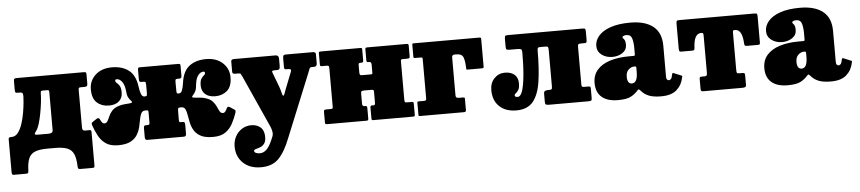

<svg xmlns="http://www.w3.org/2000/svg" viewBox="-45 -820 6126 1368"><g transform="rotate(-5 3018.0 -136.0)"><path d="M529 -397V-127Q529 -105 548 -105H583Q590 -105 592 -100.5Q594 -96 594 -89V149.5Q594 160.5 590 162.8Q586 165 575 165H493Q479 165 476.2 159.2Q473.5 153.5 473.5 141.5Q471.5 87 458 56.2Q444.5 25.5 413 12.8Q381.5 0 325 0H270Q213.5 0 181.5 13Q149.5 26 136.2 57.5Q123 89 121.5 144.5Q121 156 118 160.5Q115 165 102.5 165H18.5Q5.5 165 3.5 157.8Q1.5 150.5 1.5 139.5V-91Q1.5 -99 5.8 -102Q10 -105 24.5 -105Q51 -105 69.8 -129.5Q88.5 -154 100.8 -191.5Q113 -229 119.8 -269Q126.5 -309 129.5 -341Q132.5 -373 132.5 -385.5Q132.5 -402.5 128.5 -408.8Q124.5 -415 111.5 -415H95Q81 -415 78 -419.5Q75 -424 75 -440V-500Q75 -514.5 80.8 -517.2Q86.5 -520 100 -520H576Q587 -520 590.5 -517.2Q594 -514.5 594 -503V-436Q594 -423 588 -419Q582 -415 573 -415H548Q536 -415 532.5 -412.2Q529 -409.5 529 -397ZM273.5 -415Q263 -415 260.2 -410.2Q257.5 -405.5 257.5 -389Q257.5 -367 253.2 -330.5Q249 -294 241.5 -254.5Q234 -215 224.2 -182.2Q214.5 -149.5 203 -134.5Q185 -111 191.5 -108Q198 -105 214.5 -105H285Q298 -105 308.5 -109Q319 -113 319 -130V-398Q319 -408 317 -411.5Q315 -415 307.5 -415Z M1627 -136.5Q1614 -99 1595.2 -63Q1576.5 -27 1543.5 -3.5Q1510.5 20 1454.5 20Q1399 20 1367.2 3.5Q1335.5 -13 1319.8 -39.2Q1304 -65.5 1297.5 -95Q1291 -124.5 1287 -150.8Q1283 -177 1274.8 -193.5Q1266.5 -210 1247 -210H1240Q1227 -210 1224.2 -205.2Q1221.5 -200.5 1221.5 -184L1221 -122Q1221 -110.5 1224 -107.8Q1227 -105 1237 -105H1248Q1258.5 -105 1261 -99Q1263.5 -93 1263.5 -82V-19.5Q1263.5 0 1247 0H985Q968.5 0 968.5 -19.5V-82Q968.5 -93 971 -99Q973.5 -105 984 -105H994Q1004 -105 1007.5 -107.8Q1011 -110.5 1011 -122V-190Q1011 -206.5 1008.2 -208.2Q1005.5 -210 992.5 -210H988Q968.5 -210 959.8 -193.5Q951 -177 946.5 -150.8Q942 -124.5 934.8 -95Q927.5 -65.5 911.2 -39.2Q895 -13 862.8 3.5Q830.5 20 775.5 20Q719.5 20 686.5 -3.5Q653.5 -27 634.8 -63Q616 -99 603 -136.5Q601 -142.5 600.5 -149.8Q600 -157 612 -163.5L640.5 -182.5Q655.5 -189 661 -175.5Q675 -143.5 689.5 -143.5Q705.5 -143.5 713.5 -157.2Q721.5 -171 729.8 -190.8Q738 -210.5 754.5 -229.5Q771 -248.5 804 -259Q827 -266.5 852.5 -267.8Q878 -269 892.2 -271.8Q906.5 -274.5 895 -286.5Q881 -301 873.5 -317Q866 -333 864 -366Q858.5 -407.5 842 -428.5Q825.5 -449.5 805.5 -449.5Q794 -449.5 794 -440Q794 -430 803.5 -422.8Q813 -415.5 822.8 -400.5Q832.5 -385.5 832.5 -353Q832.5 -313.5 806.8 -290.5Q781 -267.5 734.5 -267.5Q683.5 -267.5 649.5 -297.5Q615.5 -327.5 615.5 -393.5Q615.5 -455 660 -496Q704.5 -537 778.5 -537Q851.5 -537 898.5 -501.2Q945.5 -465.5 956.5 -381Q960.5 -349 968.5 -329.5Q976.5 -310 990.5 -310H995Q1006.5 -310 1008.8 -315.8Q1011 -321.5 1011 -334V-390Q1010.5 -407.5 1007.8 -411.2Q1005 -415 991 -415H979.5Q970 -415 966.2 -419Q962.5 -423 962.5 -436V-503Q962.5 -514.5 965.8 -517.2Q969 -520 980.5 -520H1249Q1260.5 -520 1263.8 -517.2Q1267 -514.5 1267 -503V-436Q1267 -423 1263 -419Q1259 -415 1249.5 -415H1241.5Q1227.5 -415 1224.2 -412Q1221 -409 1221 -391L1221.5 -329Q1221.5 -319.5 1223 -314.8Q1224.5 -310 1236.5 -310H1239.5Q1253.5 -310 1261.2 -329.5Q1269 -349 1273.5 -381Q1284.5 -465.5 1331.5 -501.2Q1378.5 -537 1451.5 -537Q1525.5 -537 1570 -496Q1614.5 -455 1614.5 -393.5Q1614.5 -327.5 1580.2 -297.5Q1546 -267.5 1495.5 -267.5Q1448.5 -267.5 1423 -290.5Q1397.5 -313.5 1397.5 -353Q1397.5 -385.5 1407.2 -400.5Q1417 -415.5 1426.5 -422.8Q1436 -430 1436 -440Q1436 -449.5 1424.5 -449.5Q1404.5 -449.5 1387.8 -428.5Q1371 -407.5 1366 -366Q1363.5 -333 1356 -317Q1348.5 -301 1335 -286.5Q1323.5 -274.5 1337.5 -271.8Q1351.5 -269 1377.2 -267.8Q1403 -266.5 1426 -259Q1459 -248.5 1475.2 -229.5Q1491.5 -210.5 1500 -190.8Q1508.5 -171 1516.5 -157.2Q1524.5 -143.5 1540.5 -143.5Q1555 -143.5 1569 -175.5Q1574 -189 1589.5 -182.5L1618 -163.5Q1630 -157.5 1629.2 -150Q1628.5 -142.5 1627 -136.5Z M1600.5 101Q1600.5 63 1617.2 31Q1634 -1 1663.8 -20.2Q1693.5 -39.5 1731.5 -39.5Q1772.5 -39.5 1798 -16.5Q1823.5 6.5 1823.5 52Q1823.5 85 1810.2 101Q1797 117 1779.5 123.2Q1762 129.5 1749 133Q1736 136.5 1736 144Q1736 154.5 1748.2 159.8Q1760.5 165 1776 165Q1801.5 165 1823.2 144.8Q1845 124.5 1865 77.5L1875 53.5Q1881.5 37.5 1878 18.5Q1874.5 -0.5 1868 -15.5L1700 -389Q1692 -405 1688.8 -410Q1685.5 -415 1670.5 -415H1652Q1640.5 -415 1635 -418.2Q1629.5 -421.5 1629.5 -432V-505Q1629.5 -512 1635 -516Q1640.5 -520 1648 -520H1947Q1970.5 -520 1970.5 -495V-442.5Q1970.5 -427.5 1966 -421.2Q1961.5 -415 1949 -415H1930Q1918 -415 1914.8 -411.8Q1911.5 -408.5 1915 -400L1955 -293.5Q1964 -268.5 1968 -249Q1972 -229.5 1977 -229.5Q1982.5 -229.5 1986.8 -241Q1991 -252.5 1997.5 -270.5L2047.5 -398Q2050 -407.5 2046 -411.2Q2042 -415 2028 -415H2016.5Q2005.5 -415 2002.8 -419Q2000 -423 2000 -433V-495Q2000 -508 2004 -514Q2008 -520 2020.5 -520H2214.5Q2235 -520 2235 -503V-440Q2235 -415 2214.5 -415H2201.5Q2184 -415 2181 -405.2Q2178 -395.5 2173 -384L1987 72Q1949.5 169.5 1903.2 217.2Q1857 265 1776 265Q1695.5 265 1648 219.2Q1600.5 173.5 1600.5 101Z M2834 -127.5Q2834 -114.5 2836.2 -109.8Q2838.5 -105 2852 -105H2886Q2894 -105 2896.5 -101.8Q2899 -98.5 2899 -90V-11Q2899 -3 2895.2 -1.5Q2891.5 0 2883.5 0H2600Q2592 0 2590.5 -3.8Q2589 -7.5 2589 -15.5V-90.5Q2589 -105 2599 -105H2610Q2618.5 -105 2621.2 -108.2Q2624 -111.5 2624 -124.5V-200.5Q2624 -209.5 2621 -212.8Q2618 -216 2608.5 -216H2556Q2541 -216 2536.2 -212.5Q2531.5 -209 2531.5 -193V-125.5Q2531.5 -105 2545.5 -105H2552.5Q2560.5 -105 2563.5 -102Q2566.5 -99 2566.5 -88V-15Q2566.5 -6 2563.8 -3Q2561 0 2552.5 0H2270.5Q2261.5 0 2259 -3.2Q2256.5 -6.5 2256.5 -16V-89Q2256.5 -99.5 2260.5 -102.2Q2264.5 -105 2274.5 -105H2304.5Q2314 -105 2317.8 -107.2Q2321.5 -109.5 2321.5 -119V-392.5Q2321.5 -405.5 2319 -410.2Q2316.5 -415 2303.5 -415H2269.5Q2261 -415 2258.8 -418.2Q2256.5 -421.5 2256.5 -430V-509Q2256.5 -517.5 2260 -518.8Q2263.5 -520 2272 -520H2555.5Q2563 -520 2564.8 -516.5Q2566.5 -513 2566.5 -504.5V-429.5Q2566.5 -415 2555 -415H2546Q2537 -415 2534.2 -411.8Q2531.5 -408.5 2531.5 -395.5V-347.5Q2531.5 -335 2534.8 -330.5Q2538 -326 2551.5 -326H2609Q2620 -326 2622 -328Q2624 -330 2624 -341V-394.5Q2624 -415 2609 -415H2601.5Q2594 -415 2591.5 -418Q2589 -421 2589 -432V-505Q2589 -514 2591.8 -517Q2594.5 -520 2603 -520H2885Q2894 -520 2896.5 -516.8Q2899 -513.5 2899 -504V-431Q2899 -420.5 2894.8 -417.8Q2890.5 -415 2881 -415H2851Q2841 -415 2837.5 -412.8Q2834 -410.5 2834 -401Z M2975.5 -415H2937Q2930 -415 2927.5 -416.8Q2925 -418.5 2925 -426V-510.5Q2925 -520 2932.5 -520H3405.5Q3413.5 -520 3415.5 -517Q3417.5 -514 3417.5 -505.5V-310Q3417.5 -303 3414 -301.5Q3410.5 -300 3403.5 -300H3302.5Q3295 -300 3293.8 -302.5Q3292.5 -305 3292.5 -312Q3291.5 -360.5 3281.5 -387.8Q3271.5 -415 3232.5 -415H3219.5Q3200 -415 3200 -396.5V-125Q3200 -113 3205.8 -109Q3211.5 -105 3224 -105H3251Q3258 -105 3261.5 -103.5Q3265 -102 3265 -95V-15Q3265 -5.5 3261.2 -2.8Q3257.5 0 3248.5 0H2937.5Q2930 0 2927.5 -1.2Q2925 -2.5 2925 -10V-96Q2925 -102.5 2928.5 -103.8Q2932 -105 2938.5 -105H2976.5Q2990 -105 2990 -120V-400Q2990 -410 2987.8 -412.5Q2985.5 -415 2975.5 -415Z M3457.5 -140Q3457.5 -190.5 3488.2 -222.8Q3519 -255 3564 -255Q3608.5 -255 3633.2 -233Q3658 -211 3658 -171Q3658 -138.5 3648.5 -123.5Q3639 -108.5 3629.5 -102Q3620 -95.5 3620 -89Q3620 -80 3627.2 -77.5Q3634.5 -75 3641 -75Q3657 -75 3668 -97.5Q3679 -120 3685.5 -156.5Q3692 -193 3695.5 -235Q3699 -277 3700 -317Q3701 -357 3701 -386Q3701 -407 3694.2 -411Q3687.5 -415 3666.5 -415H3615Q3598.5 -415 3592.2 -418.2Q3586 -421.5 3586 -439V-491Q3586 -509.5 3589.2 -514.8Q3592.5 -520 3611 -520H4142Q4159.5 -520 4162.2 -514.8Q4165 -509.5 4165 -492V-440Q4165 -424.5 4162.2 -419.8Q4159.5 -415 4145.5 -415H4123.5Q4108.5 -415 4104.2 -411.2Q4100 -407.5 4100 -391V-124Q4100 -111.5 4104 -108.2Q4108 -105 4120 -105H4143.5Q4156 -105 4160.5 -102.8Q4165 -100.5 4165 -88V-25Q4165 -8 4160.8 -4Q4156.5 0 4140 0H3858Q3841 0 3835.5 -4Q3830 -8 3830 -26V-81Q3830 -96.5 3839 -100.8Q3848 -105 3861.5 -105H3867Q3881 -105 3885.5 -108.2Q3890 -111.5 3890 -129V-383Q3890 -403.5 3887 -409.2Q3884 -415 3868.5 -415H3830Q3817 -415 3814 -409.5Q3811 -404 3811 -390.5Q3811 -262.5 3797.2 -170.5Q3783.5 -78.5 3743.5 -29.2Q3703.5 20 3623.5 20Q3547 20 3502.2 -22.5Q3457.5 -65 3457.5 -140Z M4195 -125.5Q4195 -182.5 4228.2 -220Q4261.5 -257.5 4320.5 -275.8Q4379.5 -294 4456.5 -294H4485.5Q4494.5 -294 4496.5 -296Q4498.5 -298 4498.5 -307V-349.5Q4498.5 -388.5 4490.2 -417.5Q4482 -446.5 4450 -446.5Q4438.5 -446.5 4430 -442.5Q4421.5 -438.5 4421.5 -434Q4421.5 -428.5 4426.5 -424Q4431.5 -419.5 4436.5 -409.8Q4441.5 -400 4441.5 -378Q4441.5 -341.5 4410.5 -320.8Q4379.5 -300 4339 -300Q4293.5 -300 4261.8 -323.8Q4230 -347.5 4230 -388Q4230 -426.5 4258.2 -459.5Q4286.5 -492.5 4343.2 -512.5Q4400 -532.5 4485.5 -532.5Q4590.5 -532.5 4648.2 -487Q4706 -441.5 4706 -347V-126Q4706 -111 4712 -105.2Q4718 -99.5 4724.5 -99.5Q4731.5 -99.5 4738.8 -106.5Q4746 -113.5 4751 -141Q4754 -151.5 4762.5 -147L4817 -124.5Q4821.5 -123 4821.5 -120.2Q4821.5 -117.5 4820 -112.5Q4810 -58.5 4772 -24.2Q4734 10 4660.5 10H4660Q4605.5 10 4572.5 -3Q4539.5 -16 4518.5 -41.5Q4509 -52 4505 -53.2Q4501 -54.5 4493.5 -45.5Q4474.5 -23 4444.5 -6.5Q4414.5 10 4350 10Q4276 10 4235.5 -24.5Q4195 -59 4195 -125.5ZM4427 -150.5Q4427 -99.5 4460 -99.5Q4501 -99.5 4501 -181V-207Q4501 -218.5 4491.5 -218.5H4486.5Q4465 -218.5 4446 -201.2Q4427 -184 4427 -150.5Z M4943.5 -20.5V-87.5Q4943.5 -99.5 4947 -102.2Q4950.5 -105 4962 -105H4979Q4991 -105 4994.8 -109.5Q4998.5 -114 4998.5 -132.5V-392.5Q4998.5 -407 4995.8 -411Q4993 -415 4984 -415H4982Q4930.5 -415 4926 -315.5Q4925.5 -304 4922.5 -299.5Q4919.5 -295 4907 -295H4830.5Q4817.5 -295 4815.5 -302.2Q4813.5 -309.5 4813.5 -320.5V-493.5Q4813.5 -511 4817 -515.5Q4820.5 -520 4837.5 -520H5372.5Q5387 -520 5390.2 -515.8Q5393.5 -511.5 5393.5 -496.5V-310.5Q5393.5 -299.5 5389.5 -297.2Q5385.5 -295 5374.5 -295H5300Q5286 -295 5283.5 -300.8Q5281 -306.5 5280.5 -318.5Q5275 -415 5224.5 -415H5221Q5212.5 -415 5210.5 -411Q5208.5 -407 5208.5 -393.5V-133.5Q5208.5 -114.5 5211.5 -109.8Q5214.5 -105 5229 -105H5251Q5263.5 -105 5266 -100.5Q5268.5 -96 5268.5 -80.5V-21Q5268.5 -6 5260.8 -3Q5253 0 5239.5 0H4966.5Q4951.5 0 4947.5 -3.2Q4943.5 -6.5 4943.5 -20.5Z M5409 -125.5Q5409 -182.5 5442.2 -220Q5475.5 -257.5 5534.5 -275.8Q5593.5 -294 5670.5 -294H5699.5Q5708.5 -294 5710.5 -296Q5712.5 -298 5712.5 -307V-349.5Q5712.5 -388.5 5704.2 -417.5Q5696 -446.5 5664 -446.5Q5652.5 -446.5 5644 -442.5Q5635.5 -438.5 5635.5 -434Q5635.5 -428.5 5640.5 -424Q5645.5 -419.5 5650.5 -409.8Q5655.5 -400 5655.5 -378Q5655.5 -341.5 5624.5 -320.8Q5593.5 -300 5553 -300Q5507.5 -300 5475.8 -323.8Q5444 -347.5 5444 -388Q5444 -426.5 5472.2 -459.5Q5500.5 -492.5 5557.2 -512.5Q5614 -532.5 5699.5 -532.5Q5804.5 -532.5 5862.2 -487Q5920 -441.5 5920 -347V-126Q5920 -111 5926 -105.2Q5932 -99.5 5938.5 -99.5Q5945.5 -99.5 5952.8 -106.5Q5960 -113.5 5965 -141Q5968 -151.5 5976.5 -147L6031 -124.5Q6035.5 -123 6035.5 -120.2Q6035.5 -117.5 6034 -112.5Q6024 -58.5 5986 -24.2Q5948 10 5874.5 10H5874Q5819.5 10 5786.5 -3Q5753.5 -16 5732.5 -41.5Q5723 -52 5719 -53.2Q5715 -54.5 5707.5 -45.5Q5688.5 -23 5658.5 -6.5Q5628.5 10 5564 10Q5490 10 5449.5 -24.5Q5409 -59 5409 -125.5ZM5641 -150.5Q5641 -99.5 5674 -99.5Q5715 -99.5 5715 -181V-207Q5715 -218.5 5705.5 -218.5H5700.5Q5679 -218.5 5660 -201.2Q5641 -184 5641 -150.5Z"/></g></svg>

Font: Besley* Narrow Fatface
Style: Regular
Weight: 900
Width: 4
Designer: Owen Earl
Foundry: indestructible type*
Version: Version 3.000; ttfautohint (v1.8.3)